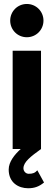

<svg xmlns="http://www.w3.org/2000/svg" viewBox="-20 -770 278 992"><path d="M32.7 -663.6C32.7 -615.7 70.8 -577.6 118.7 -577.6C166.5 -577.6 204.6 -615.7 204.6 -663.6C204.6 -711.4 166.5 -749.5 118.7 -749.5C70.8 -749.5 32.7 -711.4 32.7 -663.6ZM45.4 0H86.9C55.7 28.3 24.9 65.9 24.9 106C24.9 174.3 76.2 202.6 125 202.6C156.2 202.6 180.2 195.3 207.5 172.9L172.9 109.9C160.6 124 148.4 127.9 128.4 127.9C112.3 127.9 101.1 113.8 101.1 99.6C101.1 66.9 139.2 38.1 191.9 0V-507.8H45.4Z"/></svg>

Font: Giphurs ExtraBold
Style: Regular
Weight: 800
Version: Version 1.000